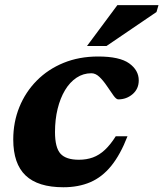

<svg xmlns="http://www.w3.org/2000/svg" viewBox="-20 -736 654 768"><path d="M345.5 -443Q313 -443 286.2 -425.2Q259.5 -407.5 240.2 -375.5Q221 -343.5 210.5 -300.8Q200 -258 200 -208Q200 -145.5 222 -121.2Q244 -97 295.5 -97Q326 -97 351.5 -106.2Q377 -115.5 399.5 -136.5Q422 -157.5 443 -191H490Q461.5 -117.5 425 -72.5Q388.5 -27.5 341.2 -7.2Q294 13 233.5 13Q132 13 82.5 -34Q33 -81 33 -178Q33 -247.5 57.5 -307.8Q82 -368 127 -413.5Q172 -459 234.2 -484.5Q296.5 -510 372.5 -510Q458.5 -510 496.8 -482.5Q535 -455 535 -414.5Q535 -380.5 510.5 -359.5Q486 -338.5 453 -338.5Q445 -338.5 434 -353.8Q423 -369 408 -391.5Q392.5 -414.5 377.2 -428.8Q362 -443 345.5 -443ZM328 -552 449.5 -715.5H614L606 -688L406 -552Z"/></svg>

Font: Newsreader 9pt
Style: Bold Italic
Weight: 700
Italic angle: -17°
Designer: Hugues Gentile
Foundry: Production Type
Version: Version 1.003